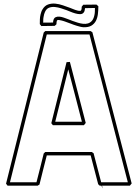

<svg xmlns="http://www.w3.org/2000/svg" viewBox="-20 -1054 792 1100"><path d="M551.3 9.8Q548.8 7.3 546.9 5.6Q544.9 3.9 542.5 1.5Q531.7 -40 521 -81.1Q510.3 -122.1 499.5 -163.6H248Q237.3 -121.6 226.8 -80.1Q216.3 -38.6 206.1 3.4Q203.6 4.9 200.9 6.3Q198.2 7.8 195.8 9.8H23.4Q21 6.8 19 3.9Q17.1 1 14.6 -1.5Q68.8 -218.3 122.8 -434.8Q176.8 -651.4 230.5 -867.7Q232.9 -870.1 234.9 -871.8Q236.8 -873.5 239.3 -876H499Q501.5 -874 504.2 -872.6Q506.8 -871.1 509.3 -869.1Q565.4 -652.8 621.6 -436.3Q677.7 -219.7 734.4 -2.9Q731.9 0 729.2 3.2Q726.6 6.3 724.1 9.8H564.5L568.8 25.9Q566.4 22 564.7 17.8Q563 13.7 561 9.8ZM712.4 -9.8 492.7 -856.4H248L37.1 -9.8H189Q199.7 -51.3 210 -92.3Q220.2 -133.3 230.5 -174.8Q232.9 -177.2 234.9 -179Q236.8 -180.7 239.3 -183.1H505.9Q508.3 -181.2 511 -179.7Q513.7 -178.2 516.1 -176.3L559.6 -9.8ZM460.9 -336.9H282.7Q280.3 -339.8 278.3 -342.8Q276.4 -345.7 273.9 -348.1Q295.9 -436 317.6 -522.9Q339.4 -609.9 361.3 -697.8L380.4 -699.2Q403.3 -611.3 425.8 -524.4Q448.2 -437.5 471.2 -349.6ZM208 -916Q208 -930.2 208.5 -943.8Q209 -957.5 212.4 -971.2Q214.4 -978.5 216.6 -985.6Q218.8 -992.7 222.7 -999Q235.8 -1021.5 255.4 -1028.3Q274.9 -1035.2 296.6 -1033.2Q318.4 -1031.2 340.6 -1023.4Q362.8 -1015.6 381.8 -1008.8Q388.2 -1006.3 395.8 -1003.2Q403.3 -1000 411.1 -997.3Q418.9 -994.6 426.5 -992.9Q434.1 -991.2 441.4 -992.2Q442.4 -992.7 442.6 -992.9Q442.9 -993.2 443.8 -993.7Q446.8 -998 447.5 -1004.2Q448.2 -1010.3 448.2 -1015.6Q450.7 -1018.1 452.6 -1021Q454.6 -1023.9 457 -1026.9Q476.1 -1027.3 495.1 -1027.3Q514.2 -1027.3 532.7 -1027.8Q535.6 -1025.4 538.3 -1022.9Q541 -1020.5 543.5 -1018.1Q543.5 -995.1 540.8 -973.1Q538.1 -951.2 529.3 -934.3Q520.5 -917.5 503.7 -907.2Q486.8 -897 459 -897.9Q449.2 -898.4 439.5 -900.9Q429.7 -903.3 420.4 -906.2Q402.3 -911.6 385.3 -918.5Q368.2 -925.3 350.6 -931.2Q346.2 -932.6 341.6 -934.1Q336.9 -935.5 332.5 -936.5Q315.4 -940.9 310.1 -939.2Q304.7 -937.5 303.7 -925.3H305.7Q303.7 -924.3 303.7 -924.3Q303.2 -922.4 303.5 -920.2Q303.7 -918 303.7 -915.5Q301.3 -913.1 298.6 -910.6Q295.9 -908.2 293 -905.8Q273.9 -905.3 254.9 -905.3Q235.8 -905.3 216.8 -904.8ZM296.4 -356.4H449.2Q429.7 -432.1 410.4 -506.6Q391.1 -581.1 371.1 -656.7ZM230 -959Q228 -950.2 227.8 -941.7Q227.5 -933.1 227.5 -924.3Q241.7 -924.8 255.9 -924.6Q270 -924.3 284.2 -924.8Q284.2 -927.2 284.4 -929.9Q284.7 -932.6 285.2 -935.1Q288.1 -950.2 298.1 -955.1Q308.1 -960 320.6 -958.7Q333 -957.5 345.9 -952.9Q358.9 -948.2 368.2 -944.8Q380.4 -939.9 395.3 -934.3Q410.2 -928.7 425.5 -924.1Q440.9 -919.4 455.8 -917.7Q470.7 -916 483.4 -919.7Q496.1 -923.3 505.6 -933.6Q515.1 -943.8 520 -963.4Q522.9 -974.6 523.4 -985.8Q523.9 -997.1 523.9 -1008.3Q509.8 -1007.8 495.6 -1007.8Q481.4 -1007.8 467.3 -1007.3Q466.3 -1000.5 464.8 -993.4Q463.4 -986.3 458.5 -981Q451.2 -972.7 438.2 -972.9Q425.3 -973.1 410.9 -977.3Q396.5 -981.4 383.1 -987.1Q369.6 -992.7 361.8 -995.6Q348.1 -1000.5 330.1 -1006.3Q312 -1012.2 294.4 -1013.9Q276.9 -1015.6 261.5 -1010Q246.1 -1004.4 237.8 -985.8Q234.9 -979.5 232.9 -972.7Q231 -965.8 230 -959Z"/></svg>

Font: Preussische VI 9 Linie
Style: Regular
Weight: 400
Designer: Peter Wiegel
Foundry: Peter Wiegel
Version: Version 1.000 2009 initial release